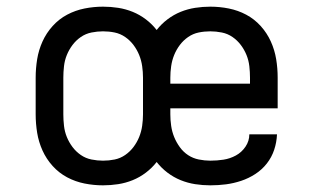

<svg xmlns="http://www.w3.org/2000/svg" viewBox="-20 -548 940 576"><path d="M289 8Q261 8 233.5 2.5Q206 -3 181.5 -16Q157 -29 138 -50Q119 -71 107.5 -96.5Q96 -122 91.5 -149.5Q87 -177 87 -205V-315Q87 -343 91.5 -370.5Q96 -398 107.5 -423.5Q119 -449 138 -470Q157 -491 181.5 -504Q206 -517 233.5 -522.5Q261 -528 289 -528Q312 -528 334.5 -524.5Q357 -521 378 -512.5Q399 -504 417.5 -490Q436 -476 450 -458Q464 -476 482.5 -490Q501 -504 522 -512.5Q543 -521 565.5 -524.5Q588 -528 611 -528Q639 -528 666.5 -522.5Q694 -517 718.5 -504Q743 -491 762 -470Q781 -449 792.5 -423.5Q804 -398 808.5 -370.5Q813 -343 813 -315V-223H491V-205Q491 -188 493.5 -170.5Q496 -153 502.5 -137Q509 -121 519.5 -106.5Q530 -92 544.5 -82.5Q559 -73 576.5 -69.5Q594 -66 611 -66Q631 -66 650.5 -69Q670 -72 687.5 -81.5Q705 -91 716.5 -108Q728 -125 728 -145H811Q810 -121 802.5 -98.5Q795 -76 780.5 -57.5Q766 -39 746 -26Q726 -13 703.5 -5.5Q681 2 658 5Q635 8 611 8Q588 8 565.5 4.5Q543 1 522 -7.5Q501 -16 482.5 -30Q464 -44 450 -62Q436 -44 417.5 -30Q399 -16 378 -7.5Q357 1 334.5 4.5Q312 8 289 8ZM491 -297H730V-315Q730 -332 728 -349.5Q726 -367 719.5 -383Q713 -399 702.5 -413Q692 -427 677.5 -437Q663 -447 645.5 -450.5Q628 -454 611 -454Q593 -454 576 -450.5Q559 -447 544.5 -437Q530 -427 519.5 -413Q509 -399 502.5 -383Q496 -367 493.5 -349.5Q491 -332 491 -315ZM289 -66Q307 -66 324 -69.5Q341 -73 355.5 -83Q370 -93 380.5 -107Q391 -121 397.5 -137Q404 -153 406.5 -170.5Q409 -188 409 -205V-315Q409 -332 406.5 -349.5Q404 -367 397.5 -383Q391 -399 380.5 -413Q370 -427 355.5 -437Q341 -447 324 -450.5Q307 -454 289 -454Q272 -454 254.5 -450.5Q237 -447 222.5 -437Q208 -427 197.5 -413Q187 -399 180.5 -383Q174 -367 172 -349.5Q170 -332 170 -315V-205Q170 -188 172 -170.5Q174 -153 180.5 -137Q187 -121 197.5 -107Q208 -93 222.5 -83Q237 -73 254.5 -69.5Q272 -66 289 -66Z"/></svg>

Font: Iosevka Etoile
Style: Regular
Weight: 400
Designer: Belleve Invis
Foundry: Belleve Invis
Version: Version 33.2.4